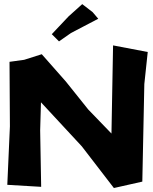

<svg xmlns="http://www.w3.org/2000/svg" viewBox="-20 -901 744 936"><path d="M15.6 0 180.7 9.8 175.8 -265.6 179.7 -402.3 378.9 -187.5 535.2 15.6 673.8 -15.6 683.6 -491.2 700.2 -647.5 531.2 -679.7 523.4 -250 410.2 -367.2 300.8 -503.9 183.6 -636.7 97.7 -609.4 26.4 -599.6 28.3 -285.2ZM380.9 -880.9 314.5 -821.3 232.4 -734.4 267.6 -699.2 326.2 -740.2 459 -809.6 431.6 -841.8Z"/></svg>

Font: MaokenAssortedSans-TC
Style: Regular
Weight: 500
Version: Version 0.83